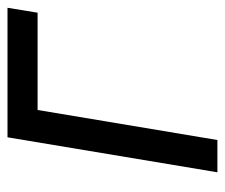

<svg xmlns="http://www.w3.org/2000/svg" viewBox="-63 -522 585 499"><g transform="rotate(-90 229.5 -272.5)"><path d="M458.8 -545.5 446 -467.3H193.2L115.1 0H31.2L122.2 -545.5Z"/></g></svg>

Font: Inter UI
Style: Italic
Weight: 400
Italic angle: -9.39999°
Designer: Rasmus Andersson
Foundry: rsms
Version: 3.2;8d6f07862